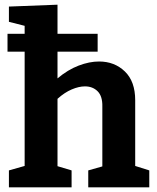

<svg xmlns="http://www.w3.org/2000/svg" viewBox="-20 -798 669 818"><path d="M18 0V-72L85 -91V-578H12V-654H85V-688L18 -705V-770L225 -778V-654H396V-578H225V-464Q269 -501 315 -518.5Q361 -536 402 -536Q468 -536 512 -493.5Q556 -451 556 -371V-91L616 -72V0H356V-72L416 -89V-344Q417 -388 396 -409Q375 -430 342 -430Q316 -430 285.5 -417Q255 -404 225 -377V-90L285 -72V0Z"/></svg>

Font: Bitter
Style: Bold
Weight: 700
Designer: Sol Matas, and Bitter project Authors
Foundry: Sol Matas
Version: Version 2.001